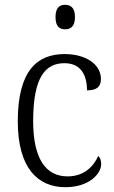

<svg xmlns="http://www.w3.org/2000/svg" viewBox="-20 -769 476 799"><path d="M251 -647C274 -647 292 -659 292 -698C292 -737 274 -749 251 -749C228 -749 211 -737 211 -698C211 -659 228 -647 251 -647ZM252 10C351 10 401 -46 401 -86C401 -102 397 -112 389 -120C368 -74 328 -35 261 -35C169 -35 118 -111 118 -265C118 -450 170 -506 248 -506C317 -506 342 -456 342 -393C380 -393 400 -406 400 -440C400 -503 335 -544 249 -544C137 -544 54 -478 54 -264C54 -69 138 10 252 10Z"/></svg>

Font: Noto Serif Devanagari SemiCondensed Light
Style: Regular
Weight: 300
Width: 4
Designer: Universal Thirst, Indian Type Foundry and the Monotype Design Team
Foundry: Monotype Imaging Inc.
Version: Version 2.004